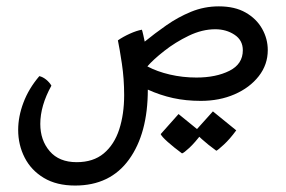

<svg xmlns="http://www.w3.org/2000/svg" viewBox="-20 -302 891 598"><path d="M213.9 275.9Q156.2 275.9 116.7 252.2Q77.1 228.5 56.9 189Q36.6 149.4 36.6 102.5Q36.6 61 53 17.6Q69.3 -25.9 102.5 -64.9Q113.3 -62.5 123.8 -54Q134.3 -45.4 140.1 -35.2Q105.5 27.3 105.5 84Q105.5 134.8 134.8 168.9Q164.1 203.1 218.8 203.1Q270.5 203.1 303.2 175.8Q335.9 148.4 351.3 101.1Q366.7 53.7 366.7 -5.9Q366.7 -56.6 359.6 -103.8Q352.5 -150.9 347.2 -176.3Q363.3 -187.5 384.3 -197Q405.3 -206.5 421.9 -209.5Q423.3 -206.1 426.3 -192.9Q429.2 -179.7 430.7 -172.4Q461.9 -197.8 498 -223.1Q534.2 -248.5 575.2 -265.4Q616.2 -282.2 661.6 -282.2Q711.4 -282.2 745.1 -262.9Q778.8 -243.7 796.4 -212.4Q814 -181.2 814 -146Q814 -100.6 785.9 -64.7Q757.8 -28.8 710.7 -8.3Q663.6 12.2 605.5 12.2Q559.1 12.2 519 3.4Q479 -5.4 440.4 -22.9Q440.4 113.8 381.8 194.8Q323.2 275.9 213.9 275.9ZM591.8 -60.5Q652.8 -60.5 694.6 -81.5Q736.3 -102.5 736.3 -145.5Q736.3 -176.8 710.4 -193.8Q684.6 -210.9 650.4 -210.9Q609.9 -210.9 567.9 -190.7Q525.9 -170.4 491.5 -143.3Q457 -116.2 439 -95.2Q469.2 -79.1 509 -69.8Q548.8 -60.5 591.8 -60.5ZM653.8 167.5Q627.4 148.4 608.6 131.3Q589.8 114.3 586.9 107.4L643.1 44.9L715.8 104Q695.8 131.3 677.2 148.4Q658.7 165.5 653.8 167.5ZM546.9 175.8Q521 156.7 502.2 139.9Q483.4 123 480.5 115.7L536.1 53.2L609.4 112.8Q586.9 142.6 569.8 158.4Q552.7 174.3 546.9 175.8Z"/></svg>

Font: Harmattan Medium
Style: Regular
Weight: 500
Designer: George W. Nuss III and SIL International
Foundry: SIL International
Version: Version 4.000